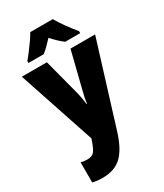

<svg xmlns="http://www.w3.org/2000/svg" viewBox="-244 -858 1014 1189"><g transform="rotate(-30 263.5 -263.0)"><path d="M1 -553H180L249 -290Q254 -269 258 -246.5Q262 -224 263 -207H267Q270 -239 283 -288L349 -553H525L343 35Q309 145 258.5 192.5Q208 240 123 240Q102 240 84 238Q66 236 51 232V88Q72 94 96 94Q132 94 147.5 74Q163 54 181 0L183 -8ZM345 -766Q364 -733 392 -694Q420 -655 449 -620V-606H342Q324 -619 305 -637Q286 -655 264 -679Q241 -654 222.5 -636Q204 -618 188 -606H79V-620Q94 -637 114.5 -664Q135 -691 154.5 -719Q174 -747 184 -766Z"/></g></svg>

Font: Noto Sans Myanmar Condensed Black
Style: Regular
Weight: 900
Width: 3
Designer: Monotype Design Team
Foundry: Monotype Imaging Inc.
Version: Version 2.107; ttfautohint (v1.8.4.7-5d5b)